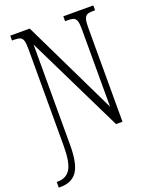

<svg xmlns="http://www.w3.org/2000/svg" viewBox="-180 -811 930 1149"><g transform="rotate(-20 285.0 -237.0)"><path d="M-9 204H-3Q52 204 78 162.5Q104 121 104 14V-605Q104 -639 98.5 -655.5Q93 -672 80.5 -677.5Q68 -683 45 -683H29V-714H153L445 -110V-605Q445 -639 439.5 -655.5Q434 -672 422.5 -677.5Q411 -683 388 -683H367V-714H558V-683H542Q519 -683 507 -677Q495 -671 489.5 -654Q484 -637 484 -603V0H443L142 -616V24Q142 143 108 191.5Q74 240 3 240H-9Z"/></g></svg>

Font: Noto Serif CondLight
Style: Regular
Weight: 300
Width: 3
Designer: Monotype Design Team
Foundry: Monotype Imaging Inc.
Version: Version 1.001